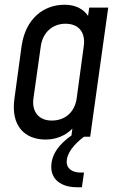

<svg xmlns="http://www.w3.org/2000/svg" viewBox="-20 -576 542 809"><path d="M356 -544 351 -509C331 -539 297 -556 252 -556C165 -556 88 -499 71 -382L41 -162C24 -45 85 12 172 12C218 12 256 -5 285 -34L281 -5C231 30 196 73 196 128C196 178 235 213 305 213H325L334 151H319C283 151 261 133 261 107C261 68 293 31 334 0H360L436 -544ZM198 -68C143 -68 113 -106 121 -162L152 -382C160 -438 200 -476 256 -476C313 -476 341 -438 333 -382L303 -161C295 -105 256 -68 198 -68Z"/></svg>

Font: Mohave
Style: Italic
Weight: 400
Italic angle: -8°
Designer: Gumpita Rahayu
Foundry: Tokotype
Version: Version 2.002;PS 002.002;hotconv 1.0.88;makeotf.lib2.5.64775